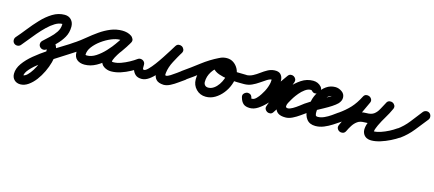

<svg xmlns="http://www.w3.org/2000/svg" viewBox="-66 -750 3451 1525"><g transform="rotate(15 1659.5 13.0)"><path d="M48 25Q38 36 22.5 37Q7 38 -5 28Q-16 18 -17 2.5Q-18 -13 -8 -25Q23 -60 59.5 -106.5Q96 -153 137 -196.5Q178 -240 224.5 -268.5Q271 -297 323 -297Q357 -297 377.5 -275Q398 -253 398 -219Q398 -170 376 -131.5Q354 -93 320.5 -60Q287 -27 255 4Q255 4 255 4Q255 4 255 4Q244 15 228.5 14.5Q213 14 202 3Q191 -8 191.5 -23.5Q192 -39 203 -50Q227 -73 255 -98.5Q283 -124 303 -154Q323 -184 323 -219Q323 -222 323 -222Q295 -222 264.5 -203.5Q234 -185 203.5 -155.5Q173 -126 144.5 -92.5Q116 -59 91.5 -28Q67 3 48 25Q48 25 48 25Q48 25 48 25ZM255 4Q244 15 228.5 14.5Q213 14 202 3Q191 -8 191.5 -23.5Q192 -39 203 -50Q215 -62 230 -70.5Q245 -79 262 -79Q289 -79 304 -61.5Q319 -44 325.5 -19.5Q332 5 332 27Q332 55 321.5 94Q311 133 291.5 174Q272 215 246 249.5Q220 284 188.5 306Q157 328 124 328Q93 328 73.5 309Q54 290 54 259Q54 216 84 173.5Q114 131 162 91.5Q210 52 265 15.5Q320 -21 371.5 -52Q423 -83 458 -108Q458 -108 458 -108Q458 -108 458 -108Q471 -117 486.5 -114Q502 -111 511 -99Q520 -86 517 -70.5Q514 -55 502 -46Q475 -28 429.5 0.5Q384 29 332.5 62.5Q281 96 234.5 131Q188 166 158.5 199Q129 232 129 259Q129 261 125.5 257Q122 253 124 253Q142 253 161 234.5Q180 216 197.5 188Q215 160 228 128.5Q241 97 249 69.5Q257 42 257 27Q257 18 255.5 8.5Q254 -1 250 -9Q249 -11 251 -9Q253 -7 253 -7Q256 -5 259 -4Q260 -4 262 -4Q263 -4 255 4Q255 4 255 4Q255 4 255 4Z M501 -46Q489 -37 473.5 -40Q458 -43 449 -56Q440 -68 443 -83.5Q446 -99 459 -108Q497 -134 536 -166.5Q575 -199 616.5 -228Q658 -257 703 -275.5Q748 -294 798 -294Q818 -294 838 -289Q858 -284 875 -272Q889 -261 890.5 -246.5Q892 -232 884 -221Q877 -209 863.5 -204.5Q850 -200 834 -209Q817 -219 796 -219Q766 -219 726.5 -202.5Q687 -186 650 -159Q613 -132 588.5 -99.5Q564 -67 564 -34Q564 -29 564 -29Q560 -34 564.5 -32Q569 -30 575 -30Q612 -30 649 -54Q686 -78 720 -114.5Q754 -151 780.5 -189Q807 -227 823 -256Q832 -272 847 -275Q862 -278 874 -271Q886 -264 892 -250Q898 -236 889 -220Q880 -203 862 -177.5Q844 -152 825 -124Q806 -96 793 -71.5Q780 -47 780 -32Q780 -30 778.5 -33Q777 -36 778 -36Q781 -34 785.5 -33.5Q790 -33 793 -33Q822 -33 855 -45Q888 -57 919 -74Q950 -91 973 -108Q973 -108 973 -108Q973 -108 973 -108Q986 -117 1001.5 -114Q1017 -111 1026 -99Q1035 -86 1032 -70.5Q1029 -55 1017 -46Q986 -25 948.5 -4.5Q911 16 871 29Q831 42 793 42Q760 42 732.5 23.5Q705 5 705 -32Q705 -60 718 -89Q731 -118 750.5 -147Q770 -176 790 -203.5Q810 -231 823 -256Q832 -272 847 -275Q862 -278 874 -271Q886 -264 892 -250Q898 -236 889 -220Q867 -181 834 -135Q801 -89 759.5 -48Q718 -7 671 19Q624 45 575 45Q537 45 513 25.5Q489 6 489 -34Q489 -73 508.5 -111Q528 -149 561.5 -182Q595 -215 635.5 -240Q676 -265 717.5 -279.5Q759 -294 796 -294Q837 -294 872 -273Q887 -264 888 -249.5Q889 -235 881 -223Q874 -210 860 -205Q846 -200 831 -210Q824 -216 815 -217.5Q806 -219 798 -219Q757 -219 717.5 -201Q678 -183 641 -155.5Q604 -128 569 -98.5Q534 -69 501 -46Q501 -46 501 -46Q501 -46 501 -46Z M958 -77Q958 -93 968.5 -103.5Q979 -114 995 -114Q1011 -114 1022 -103.5Q1033 -93 1033 -77Q1033 -66 1033 -51.5Q1033 -37 1043 -37Q1056 -37 1076.5 -57.5Q1097 -78 1120.5 -109.5Q1144 -141 1166.5 -175.5Q1189 -210 1207.5 -239.5Q1226 -269 1235 -284Q1245 -300 1260 -301.5Q1275 -303 1287 -296Q1298 -289 1303.5 -275Q1309 -261 1299 -245Q1275 -205 1249.5 -156.5Q1224 -108 1218 -61Q1217 -50 1217 -44Q1217 -38 1227 -37Q1227 -37 1226 -37Q1225 -38 1225 -38Q1237 -38 1259 -52Q1281 -66 1303.5 -82.5Q1326 -99 1338 -108Q1338 -108 1338 -108Q1338 -108 1338 -108Q1351 -117 1366.5 -114Q1382 -111 1391 -99Q1400 -86 1397 -70.5Q1394 -55 1382 -46Q1361 -32 1334.5 -12.5Q1308 7 1279 22Q1250 37 1225 37Q1225 37 1224 37Q1223 37 1223 37Q1181 35 1162.5 15.5Q1144 -4 1143 -35Q1142 -66 1152 -102Q1162 -138 1178 -173.5Q1194 -209 1209.5 -238Q1225 -267 1235 -283Q1244 -299 1259 -301Q1274 -303 1286 -295Q1298 -288 1303.5 -274Q1309 -260 1299 -244Q1284 -220 1262.5 -185Q1241 -150 1215 -111Q1189 -72 1160.5 -38.5Q1132 -5 1102 16Q1072 37 1043 37Q1010 37 991.5 20.5Q973 4 965.5 -22Q958 -48 958 -77Q958 -77 958 -77Q958 -77 958 -77Z M1327 -56Q1318 -68 1321 -83.5Q1324 -99 1337 -108Q1400 -152 1463 -200.5Q1526 -249 1596 -283Q1613 -291 1626 -284.5Q1639 -278 1646 -265Q1652 -252 1648.5 -237.5Q1645 -223 1628 -215Q1587 -197 1561 -156.5Q1535 -116 1535 -71Q1535 -54 1545 -43.5Q1555 -33 1572 -33Q1596 -33 1617.5 -48Q1639 -63 1655 -86.5Q1671 -110 1680 -135.5Q1689 -161 1689 -183Q1689 -196 1680 -209.5Q1671 -223 1657 -223Q1650 -223 1644 -222Q1640 -221 1640 -221Q1641 -222 1642.5 -224.5Q1644 -227 1643 -226Q1643 -226 1643 -225Q1643 -225 1643 -225Q1643 -224 1643.5 -226.5Q1644 -229 1643 -230Q1642 -235 1642 -233.5Q1642 -232 1641 -235Q1641 -235 1642 -234Q1648 -230 1657 -227Q1665 -224 1673 -222Q1681 -220 1689 -219Q1726 -212 1764 -210.5Q1802 -209 1839 -209Q1855 -208 1866 -197Q1877 -186 1876 -171Q1876 -155 1865 -144Q1854 -133 1839 -134Q1820 -134 1784 -134.5Q1748 -135 1706.5 -140Q1665 -145 1630 -157.5Q1595 -170 1577.5 -192.5Q1560 -215 1573 -251Q1573 -251 1573 -251Q1573 -250 1573 -250Q1582 -278 1606.5 -288Q1631 -298 1657 -298Q1688 -298 1712 -281.5Q1736 -265 1750 -238.5Q1764 -212 1764 -183Q1764 -146 1749.5 -106.5Q1735 -67 1708.5 -33.5Q1682 0 1647 21Q1612 42 1572 42Q1524 42 1492 9Q1460 -24 1460 -71Q1460 -116 1477.5 -157.5Q1495 -199 1525.5 -232Q1556 -265 1597 -283Q1613 -291 1626.5 -284.5Q1640 -278 1646 -266Q1652 -253 1649 -238.5Q1646 -224 1629 -216Q1562 -183 1501.5 -135.5Q1441 -88 1379 -46Q1367 -37 1351.5 -40Q1336 -43 1327 -56Z M1802 -171Q1801 -186 1812 -197Q1823 -208 1839 -208Q1867 -209 1892.5 -222.5Q1918 -236 1942 -254Q1966 -272 1991.5 -286Q2017 -300 2046 -302Q2080 -304 2096.5 -288Q2113 -272 2116 -246Q2119 -220 2114 -190Q2109 -160 2099.5 -133.5Q2090 -107 2082 -91Q2068 -64 2046 -34Q2024 -4 1996 16.5Q1968 37 1934 37Q1900 37 1880 21Q1860 5 1852 -27Q1846 -45 1855 -57Q1864 -69 1877 -73Q1890 -77 1904 -71.5Q1918 -66 1923 -48Q1927 -37 1925 -37.5Q1923 -38 1934 -38Q1951 -38 1975 -57.5Q1999 -77 2025.5 -108Q2052 -139 2077.5 -173.5Q2103 -208 2123.5 -238.5Q2144 -269 2157 -286Q2167 -300 2180.5 -301.5Q2194 -303 2205 -297Q2216 -291 2222 -279Q2228 -267 2223 -252Q2199 -186 2175.5 -120Q2152 -54 2128 13Q2123 28 2108.5 29.5Q2094 31 2080 25Q2067 18 2060 5Q2053 -8 2062 -21Q2088 -60 2119.5 -108Q2151 -156 2188 -200Q2225 -244 2269 -273Q2313 -302 2365 -302Q2406 -302 2433 -272Q2445 -257 2442 -242.5Q2439 -228 2429 -219Q2418 -210 2403 -209Q2388 -208 2376 -223Q2371 -228 2372.5 -227.5Q2374 -227 2365 -227Q2342 -227 2318.5 -210Q2295 -193 2276 -170Q2257 -147 2246 -130Q2243 -124 2233.5 -109.5Q2224 -95 2216 -78.5Q2208 -62 2208.5 -50Q2209 -38 2226 -38Q2241 -38 2264.5 -51.5Q2288 -65 2310 -82Q2332 -99 2344 -108Q2344 -108 2344 -108Q2344 -108 2344 -108Q2357 -117 2372.5 -114Q2388 -111 2397 -99Q2406 -86 2403 -70.5Q2400 -55 2388 -46Q2366 -31 2339 -11.5Q2312 8 2282.5 22.5Q2253 37 2226 37Q2186 37 2165.5 23Q2145 9 2140 -15Q2135 -39 2140.5 -66.5Q2146 -94 2157.5 -121.5Q2169 -149 2183 -170Q2202 -200 2230 -230.5Q2258 -261 2292.5 -281.5Q2327 -302 2365 -302Q2406 -302 2433 -271Q2445 -257 2442 -242.5Q2439 -228 2429 -219Q2418 -209 2403 -208.5Q2388 -208 2376 -222Q2372 -227 2366 -227Q2337 -227 2309 -209Q2281 -191 2254.5 -161.5Q2228 -132 2204 -98.5Q2180 -65 2159.5 -33Q2139 -1 2124 21Q2115 35 2101.5 37Q2088 39 2076 33Q2065 27 2058.5 15Q2052 3 2058 -13Q2081 -79 2105 -145Q2129 -211 2152 -277Q2158 -292 2172.5 -293.5Q2187 -295 2200 -288Q2213 -281 2220 -268.5Q2227 -256 2218 -243Q2200 -217 2175.5 -181.5Q2151 -146 2122.5 -108Q2094 -70 2062.5 -37Q2031 -4 1998.5 17Q1966 38 1934 38Q1898 38 1879.5 22Q1861 6 1852 -26Q1846 -44 1855 -56Q1864 -68 1877 -72Q1891 -76 1905 -70.5Q1919 -65 1924 -47Q1926 -38 1925.5 -38Q1925 -38 1934 -38Q1949 -38 1966 -55Q1983 -72 1996 -93Q2009 -114 2015 -125Q2034 -161 2041 -198Q2043 -210 2043 -220Q2043 -223 2041 -229Q2039 -235 2042 -233Q2046 -228 2050 -227Q2050 -227 2051 -227Q2030 -226 2007 -211.5Q1984 -197 1958.5 -179Q1933 -161 1903.5 -147.5Q1874 -134 1839 -134Q1824 -133 1813 -144Q1802 -155 1802 -171Z M2334 -56Q2325 -68 2328 -83.5Q2331 -99 2344 -108Q2390 -140 2440.5 -166Q2491 -192 2538 -223Q2542 -226 2545.5 -228.5Q2549 -231 2552 -234Q2554 -236 2553.5 -236Q2553 -236 2553 -234Q2553 -233 2553 -232Q2553 -239 2553.5 -232Q2554 -225 2554 -224Q2556 -220 2554.5 -222Q2553 -224 2548 -224Q2526 -224 2508.5 -208Q2491 -192 2479.5 -170.5Q2468 -149 2464 -130Q2464 -130 2463 -129Q2463 -127 2463 -127Q2458 -112 2455 -97Q2452 -82 2452 -66Q2452 -53 2455 -43.5Q2458 -34 2473 -34Q2498 -34 2525.5 -46.5Q2553 -59 2578 -76.5Q2603 -94 2622 -108Q2622 -108 2622 -108Q2622 -108 2622 -108Q2635 -117 2650.5 -114Q2666 -111 2675 -99Q2684 -86 2681 -70.5Q2678 -55 2666 -46Q2638 -27 2607 -7Q2576 13 2542 27Q2508 41 2473 41Q2425 41 2401 10Q2377 -21 2377 -66Q2377 -88 2381 -108Q2385 -128 2391 -149Q2391 -149 2391 -147Q2390 -146 2390 -146Q2398 -182 2420 -217.5Q2442 -253 2474.5 -276Q2507 -299 2548 -299Q2576 -299 2602 -281Q2628 -263 2628 -232Q2628 -218 2622 -205.5Q2616 -193 2606 -182Q2590 -166 2562.5 -148Q2535 -130 2502.5 -112.5Q2470 -95 2439 -78Q2408 -61 2386 -46Q2374 -37 2358.5 -40Q2343 -43 2334 -56Z M2665 -46Q2653 -37 2637.5 -40Q2622 -43 2613 -56Q2604 -68 2607 -83.5Q2610 -99 2623 -108Q2676 -145 2712 -184Q2748 -223 2778 -282Q2786 -298 2800.5 -301Q2815 -304 2827 -298Q2840 -292 2846.5 -278.5Q2853 -265 2845 -249Q2814 -182 2783 -116Q2752 -50 2721 16Q2713 33 2698.5 36Q2684 39 2671 33Q2659 27 2652 13.5Q2645 0 2654 -17Q2673 -56 2698 -89Q2723 -122 2757 -142.5Q2791 -163 2840 -163Q2880 -163 2901.5 -179.5Q2923 -196 2937.5 -223.5Q2952 -251 2969 -282Q2977 -298 2991.5 -301Q3006 -304 3019 -298Q3031 -292 3037.5 -279Q3044 -266 3036 -249Q3018 -209 2994.5 -170.5Q2971 -132 2952 -92Q2947 -80 2941.5 -67Q2936 -54 2934 -40Q2934 -39 2933.5 -37.5Q2933 -36 2933 -34Q2933 -29 2929 -33.5Q2925 -38 2930 -38Q2957 -38 2989.5 -49Q3022 -60 3053 -76Q3084 -92 3106 -108Q3106 -108 3106 -108Q3106 -108 3106 -108Q3119 -117 3134.5 -114Q3150 -111 3159 -99Q3168 -86 3165 -70.5Q3162 -55 3150 -46Q3121 -26 3083 -7Q3045 12 3005 24.5Q2965 37 2930 37Q2911 37 2895 30Q2879 23 2868 7Q2854 -15 2857 -43.5Q2860 -72 2873.5 -104Q2887 -136 2905 -168Q2923 -200 2940.5 -229Q2958 -258 2968 -280Q2975 -297 2990 -299.5Q3005 -302 3018 -296Q3030 -290 3037 -276.5Q3044 -263 3035 -247Q3011 -202 2988 -166Q2965 -130 2931 -109Q2897 -88 2840 -88Q2807 -88 2785.5 -72.5Q2764 -57 2748.5 -33Q2733 -9 2721 17Q2713 33 2698.5 36.5Q2684 40 2671 34Q2658 28 2651.5 14.5Q2645 1 2653 -16Q2684 -82 2715 -148Q2746 -214 2777 -280Q2785 -297 2799.5 -300Q2814 -303 2827 -297Q2840 -291 2846.5 -277.5Q2853 -264 2844 -247Q2810 -181 2768 -134.5Q2726 -88 2665 -46Q2665 -46 2665 -46Q2665 -46 2665 -46Z M3150 -45Q3137 -36 3121.5 -38.5Q3106 -41 3097 -54Q3088 -67 3091 -82Q3094 -97 3106 -106Q3156 -142 3194 -190.5Q3232 -239 3269 -287Q3269 -287 3269 -287Q3269 -287 3269 -287Q3279 -299 3294.5 -301Q3310 -303 3322 -294Q3334 -284 3336 -268.5Q3338 -253 3329 -241Q3288 -189 3246 -136.5Q3204 -84 3150 -45Q3150 -45 3150 -45Q3150 -45 3150 -45Z"/></g></svg>

Font: FRB American Cursive Guidelines Arrows Extrabold
Style: Bold Italic
Weight: 800
Italic angle: -25°
Version: Version 2.0;Modular Font Editor K font №1